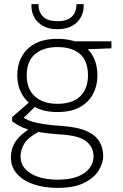

<svg xmlns="http://www.w3.org/2000/svg" viewBox="-20 -697 599 934"><path d="M261 217Q195 217 143.5 199.5Q92 182 62.5 148.5Q33 115 33 69Q33 44 41.5 19.5Q50 -5 72.5 -29.5Q95 -54 135 -77L175 -60Q118 -30 99 0.5Q80 31 80 64Q80 99 102 124Q124 149 164.5 163Q205 177 261 177Q319 177 357.5 162Q396 147 415.5 121Q435 95 435 64Q435 19 399.5 -9.5Q364 -38 273 -43Q217 -47 179 -53Q141 -59 115 -67.5Q89 -76 71.5 -86Q54 -96 39 -107V-127L128 -205L163 -190L83 -112L81 -132Q93 -125 105.5 -118Q118 -111 137.5 -105Q157 -99 191.5 -93.5Q226 -88 283 -84Q356 -79 399.5 -60Q443 -41 462.5 -10Q482 21 482 61Q482 98 459 134Q436 170 387.5 193.5Q339 217 261 217ZM259 -152Q194 -152 151 -176Q108 -200 86 -240.5Q64 -281 64 -330Q64 -382 86 -422Q108 -462 151 -485Q194 -508 259 -508Q326 -508 369 -485Q412 -462 433 -422Q454 -382 454 -330Q454 -281 433 -240.5Q412 -200 369 -176Q326 -152 259 -152ZM259 -192Q333 -192 370.5 -229Q408 -266 408 -330Q408 -400 369.5 -434Q331 -468 259 -468Q191 -468 150.5 -434Q110 -400 110 -330Q110 -263 150.5 -227.5Q191 -192 259 -192ZM347 -455 329 -496H522V-462ZM259 -555Q216 -555 188 -571.5Q160 -588 146.5 -613Q133 -638 133 -666V-677H167Q167 -638 189.5 -616Q212 -594 260 -594Q307 -594 329.5 -616Q352 -638 352 -677H387V-666Q387 -639 373.5 -613.5Q360 -588 331.5 -571.5Q303 -555 259 -555Z"/></svg>

Font: DM Sans 36pt ExtraLight
Style: Regular
Weight: 250
Designer: Colophon Foundry, Jonny Pinhorn
Foundry: Colophon Foundry
Version: Version 4.004;gftools[0.9.30]